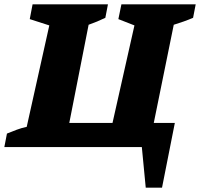

<svg xmlns="http://www.w3.org/2000/svg" viewBox="-55 -677 921 884"><path d="M-35 0 -23 -62Q-1 -71 21.5 -79.5Q44 -88 68 -93L172 -560L82 -589L95 -657H442L430 -595Q393 -577 353 -563L264 -111H463L564 -560L490 -589L504 -657H846L834 -595Q813 -586 790.5 -578Q768 -570 745 -563L653 -111H750L691 187H616L598 0Z"/></svg>

Font: Piazzolla ExtraBold
Style: Italic
Weight: 800
Italic angle: -11.3°
Designer: Juan Pablo del Peral
Foundry: Huerta Tipografica
Version: Version 1.330